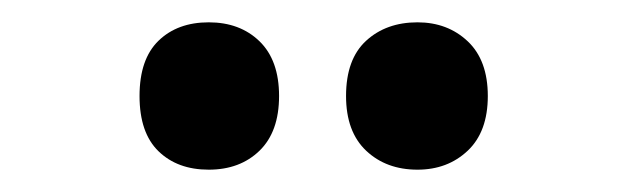

<svg xmlns="http://www.w3.org/2000/svg" viewBox="-20 -769 562 172"><path d="M105 -683Q105 -716 122 -732.5Q139 -749 167 -749Q195 -749 212.5 -732Q230 -715 230 -683Q230 -651 212.5 -634Q195 -617 167 -617Q139 -617 122 -633.5Q105 -650 105 -683ZM290 -683Q290 -716 308 -732.5Q326 -749 354 -749Q381 -749 399 -732Q417 -715 417 -683Q417 -651 399 -634Q381 -617 354 -617Q326 -617 308 -634Q290 -651 290 -683Z"/></svg>

Font: Noto Sans Arabic Cond
Style: Bold
Weight: 700
Width: 3
Designer: Monotype Design Team, Nadine Chahine, Nizar Qandah and Khaled Hosny
Foundry: Monotype Imaging Inc.
Version: Version 2.012; ttfautohint (v1.8.4.7-5d5b)